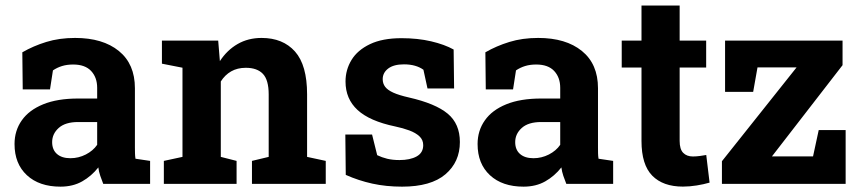

<svg xmlns="http://www.w3.org/2000/svg" viewBox="-20 -678 3161 708"><path d="M202.9 10.3Q124.8 10.3 79.2 -31.9Q33.6 -74.1 33.6 -146.8Q33.6 -196.5 60.5 -234.4Q87 -272.1 139.3 -293.4Q191.5 -314.7 268.1 -314.7H338.3V-354.2Q338.3 -392.4 316 -416.3Q293.7 -440.1 249.7 -440.1Q226.8 -440.1 208.5 -434.4Q190.2 -428.7 175.2 -418.4L164.4 -348.4H63.8L62.3 -485.1Q102.9 -508.6 150.7 -523.3Q198.5 -538.1 257 -538.1Q359.1 -538.1 418.3 -490Q477.5 -441.9 477.5 -352.6V-134Q477.5 -123.1 477.8 -112.8Q478 -102.4 479.6 -92.7L533.5 -84.7V0H360.7Q355.2 -13.9 349.8 -29.5Q344.4 -45.1 342.6 -60.7Q317.4 -28.6 283.1 -9.2Q248.8 10.3 202.9 10.3ZM239.6 -94.6Q269.6 -94.6 296.4 -108.3Q323.2 -122.1 338.3 -144V-228H267.9Q220.8 -228 196.5 -206.2Q172.3 -184.5 172.3 -153.9Q172.3 -125.7 190.1 -110.2Q207.9 -94.6 239.6 -94.6Z M584.2 0V-84.7L652.9 -99.5V-428.3L577.1 -443.2V-528.3H784.6L790.8 -452.6Q817.2 -493.2 856.1 -515.6Q895 -538.1 944.6 -538.1Q1023.3 -538.1 1067.9 -487.9Q1112.4 -437.7 1112.4 -330.3V-99.5L1181.2 -84.7V0H909.1V-84.7L970.8 -99.5V-329.8Q970.8 -383.2 949.5 -405.6Q928.2 -428 886.5 -428Q855.6 -428 832.5 -414.9Q809.5 -401.8 794.2 -377.6V-99.5L852.4 -84.7V0Z M1462.6 10.3Q1403.8 10.3 1352.9 -0.9Q1302 -12.1 1255 -33.1L1253.4 -182H1352L1370.9 -105.8Q1388 -97.5 1407.9 -92.6Q1427.8 -87.8 1453.2 -87.8Q1492.2 -87.8 1516.4 -101.2Q1540.6 -114.6 1540.6 -142.8Q1540.6 -162.3 1526.7 -175.3Q1512.8 -188.3 1489.4 -197Q1466 -205.7 1436.9 -211.8Q1343 -231.4 1298.5 -272.4Q1254.1 -313.4 1254.1 -377.2Q1254.1 -420.7 1276.2 -456.9Q1298.2 -493.2 1344.3 -515.2Q1390.3 -537.2 1460.6 -537.2Q1520.4 -537.2 1569.9 -525.6Q1619.3 -514 1652.8 -495.4L1654.5 -351.7H1556.4L1541.4 -420.8Q1527.8 -430.6 1510 -435.6Q1492.1 -440.7 1469.4 -440.7Q1431.8 -440.7 1411.5 -425.3Q1391.2 -409.9 1391.2 -386Q1391.2 -370 1400.2 -358Q1409.2 -346 1430.2 -336.4Q1451.2 -326.9 1487.7 -318.6Q1586 -296.2 1630.9 -258.8Q1675.8 -221.4 1675.8 -154.3Q1675.8 -80.7 1622.4 -35.2Q1569 10.3 1462.6 10.3Z M1910.4 10.3Q1832.3 10.3 1786.7 -31.9Q1741.1 -74.1 1741.1 -146.8Q1741.1 -196.5 1768.1 -234.4Q1794.5 -272.1 1846.8 -293.4Q1899 -314.7 1975.6 -314.7H2045.8V-354.2Q2045.8 -392.4 2023.5 -416.3Q2001.2 -440.1 1957.2 -440.1Q1934.3 -440.1 1916 -434.4Q1897.8 -428.7 1882.7 -418.4L1871.9 -348.4H1771.3L1769.8 -485.1Q1810.4 -508.6 1858.3 -523.3Q1906.1 -538.1 1964.6 -538.1Q2066.6 -538.1 2125.8 -490Q2185.1 -441.9 2185.1 -352.6V-134Q2185.1 -123.1 2185.3 -112.8Q2185.5 -102.4 2187.1 -92.7L2241 -84.7V0H2068.3Q2062.7 -13.9 2057.3 -29.5Q2052 -45.1 2050.1 -60.7Q2024.9 -28.6 1990.6 -9.2Q1956.3 10.3 1910.4 10.3ZM1947.2 -94.6Q1977.1 -94.6 2004 -108.3Q2030.8 -122.1 2045.8 -144V-228H1975.4Q1928.3 -228 1904.1 -206.2Q1879.8 -184.5 1879.8 -153.9Q1879.8 -125.7 1897.6 -110.2Q1915.4 -94.6 1947.2 -94.6Z M2498.1 10.1Q2424.9 10.1 2385.2 -30.2Q2345.5 -70.5 2345.5 -158.2V-428.9H2272.6V-528.3H2345.5V-657.5H2486.2V-528.3H2584V-428.9H2486.2V-158.5Q2486.2 -127.7 2499.3 -114.4Q2512.4 -101 2534.9 -101Q2547 -101 2560.6 -102.8Q2574.3 -104.7 2584.3 -106.5L2596.6 -4.6Q2574.7 1.8 2548.9 5.9Q2523 10.1 2498.1 10.1Z M2642.1 0V-83.5L2917.4 -429.5H2773.3L2757.3 -339.2H2653.7V-528.3H3086.9V-437.7L2826.6 -101.4H2978.1L2999 -198.3H3098.3V0Z"/></svg>

Font: Hanuman
Style: Regular
Weight: 400
Designer: Danh Hong
Foundry: Danh Hong
Version: Version 9.000